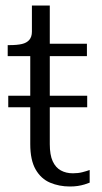

<svg xmlns="http://www.w3.org/2000/svg" viewBox="-20 -668 369 698"><path d="M10 -278V-320H297V-278ZM8 -464V-504H15Q42 -504 59.5 -508Q77 -512 86.5 -523Q96 -534 96 -553L142 -509H296V-464ZM161 -144Q161 -105 171.5 -82Q182 -59 201 -48.5Q220 -38 245 -38Q264 -38 279.5 -42Q295 -46 306 -50V-4Q299 -1 287.5 2.5Q276 6 263 8Q250 10 234 10Q195 10 162 -4Q129 -18 109.5 -52Q90 -86 90 -144V-494L96 -501V-648H161Z"/></svg>

Font: Roboto Serif 28pt Condensed Light
Style: Regular
Weight: 300
Width: 3
Designer: Greg Gazdowicz
Foundry: Commercial Type
Version: Version 1.008